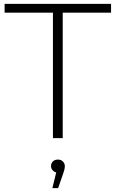

<svg xmlns="http://www.w3.org/2000/svg" viewBox="-20 -720 603 1001"><path d="M256 0V-654H4V-700H559V-654H307V0ZM253 261 278 159 282 180Q267 180 256.5 170Q246 160 246 146Q246 131 256 121.5Q266 112 282 112Q299 112 308.5 122.5Q318 133 318 146Q318 155 315.5 165Q313 175 309 186L283 261Z"/></svg>

Font: MOST Montserrat Light
Style: Regular
Weight: 300
Designer: Julieta Ulanovsky
Foundry: Julieta Ulanovsky
Version: Version 8.000;March 11, 2024;FontCreator 15.0.0.2926 64-bit